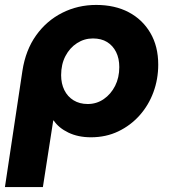

<svg xmlns="http://www.w3.org/2000/svg" viewBox="-33 -545 694 779"><path d="M-13 214 58 -258Q71 -342 113.5 -401.5Q156 -461 219.5 -493Q283 -525 357 -525Q433 -525 489 -495.5Q545 -466 577 -411.5Q609 -357 609 -283Q609 -224 589.5 -171Q570 -118 533.5 -77Q497 -36 447 -12Q397 12 336 12Q284 12 244.5 -7Q205 -26 185 -56H183L141 214ZM323 -123Q359 -123 388 -143Q417 -163 434 -196.5Q451 -230 451 -273Q451 -308 438 -334Q425 -360 401.5 -374.5Q378 -389 344 -389Q309 -389 279.5 -370Q250 -351 232.5 -317.5Q215 -284 215 -240Q215 -206 228 -179.5Q241 -153 265.5 -138Q290 -123 323 -123Z"/></svg>

Font: MuseoModerno
Style: Bold Italic
Weight: 700
Italic angle: -9°
Designer: Pablo Cosgaya, Héctor Gatti, Marcela Romero, and the Authors of The MuseoModerno Project.
Foundry: Omnibus-Type Team
Version: Version 1.003